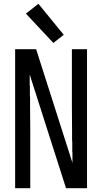

<svg xmlns="http://www.w3.org/2000/svg" viewBox="-20 -995 540 1015"><path d="M60 0V-735H94H171L363 -134Q363 -160 363 -186L362 -196V-201V-211V-221V-245L361 -255V-260V-270V-289V-299Q360 -367 360 -436V-735H440V0H406H329L137 -601Q137 -575 137 -549L138 -539V-534V-524V-514V-490L139 -480V-475V-465V-446V-436Q140 -368 140 -299V0ZM262 -768 117 -923 183 -975 317 -811Z"/></svg>

Font: Iosevka SS08
Style: Regular
Weight: 400
Monospace: yes
Designer: Belleve Invis
Foundry: Belleve Invis
Version: 2.1.0; ttfautohint (v1.8.2)